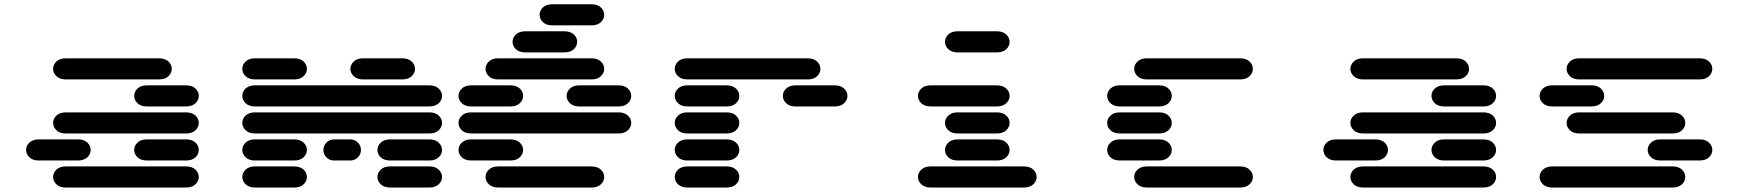

<svg xmlns="http://www.w3.org/2000/svg" viewBox="-20 -881 8040 888"><path d="M284.2 -13.7H840.8Q868.2 -13.7 883.8 -28.3Q899.4 -43 899.4 -62.5Q899.4 -82 883.8 -96.7Q868.2 -111.3 840.8 -111.3H284.2Q256.8 -111.3 241.2 -96.7Q225.6 -82 225.6 -62.5Q225.6 -43 241.2 -28.3Q256.8 -13.7 284.2 -13.7ZM159.2 -138.7H340.8Q368.2 -138.7 383.8 -153.3Q399.4 -168 399.4 -187.5Q399.4 -207 383.8 -221.7Q368.2 -236.3 340.8 -236.3H159.2Q131.8 -236.3 116.2 -221.7Q100.6 -207 100.6 -187.5Q100.6 -168 116.2 -153.3Q131.8 -138.7 159.2 -138.7ZM659.2 -138.7H840.8Q868.2 -138.7 883.8 -153.3Q899.4 -168 899.4 -187.5Q899.4 -207 883.8 -221.7Q868.2 -236.3 840.8 -236.3H659.2Q631.8 -236.3 616.2 -221.7Q600.6 -207 600.6 -187.5Q600.6 -168 616.2 -153.3Q631.8 -138.7 659.2 -138.7ZM284.2 -263.7H840.8Q868.2 -263.7 883.8 -278.3Q899.4 -293 899.4 -312.5Q899.4 -332 883.8 -346.7Q868.2 -361.3 840.8 -361.3H284.2Q256.8 -361.3 241.2 -346.7Q225.6 -332 225.6 -312.5Q225.6 -293 241.2 -278.3Q256.8 -263.7 284.2 -263.7ZM659.2 -388.7H840.8Q868.2 -388.7 883.8 -403.3Q899.4 -418 899.4 -437.5Q899.4 -457 883.8 -471.7Q868.2 -486.3 840.8 -486.3H659.2Q631.8 -486.3 616.2 -471.7Q600.6 -457 600.6 -437.5Q600.6 -418 616.2 -403.3Q631.8 -388.7 659.2 -388.7ZM284.2 -513.7H715.8Q743.2 -513.7 758.8 -528.3Q774.4 -543 774.4 -562.5Q774.4 -582 758.8 -596.7Q743.2 -611.3 715.8 -611.3H284.2Q256.8 -611.3 241.2 -596.7Q225.6 -582 225.6 -562.5Q225.6 -543 241.2 -528.3Q256.8 -513.7 284.2 -513.7Z M1159.2 -13.7H1340.8Q1368.2 -13.7 1383.8 -28.3Q1399.4 -43 1399.4 -62.5Q1399.4 -82 1383.8 -96.7Q1368.2 -111.3 1340.8 -111.3H1159.2Q1131.8 -111.3 1116.2 -96.7Q1100.6 -82 1100.6 -62.5Q1100.6 -43 1116.2 -28.3Q1131.8 -13.7 1159.2 -13.7ZM1784.2 -13.7H1965.8Q1993.2 -13.7 2008.8 -28.3Q2024.4 -43 2024.4 -62.5Q2024.4 -82 2008.8 -96.7Q1993.2 -111.3 1965.8 -111.3H1784.2Q1756.8 -111.3 1741.2 -96.7Q1725.6 -82 1725.6 -62.5Q1725.6 -43 1741.2 -28.3Q1756.8 -13.7 1784.2 -13.7ZM1159.2 -138.7H1340.8Q1368.2 -138.7 1383.8 -153.3Q1399.4 -168 1399.4 -187.5Q1399.4 -207 1383.8 -221.7Q1368.2 -236.3 1340.8 -236.3H1159.2Q1131.8 -236.3 1116.2 -221.7Q1100.6 -207 1100.6 -187.5Q1100.6 -168 1116.2 -153.3Q1131.8 -138.7 1159.2 -138.7ZM1525.4 -138.7H1599.6Q1621.1 -138.7 1635.3 -153.3Q1649.4 -168 1649.4 -187.5Q1649.4 -207 1635.3 -221.7Q1621.1 -236.3 1599.6 -236.3H1525.4Q1503.9 -236.3 1489.7 -221.7Q1475.6 -207 1475.6 -187.5Q1475.6 -168 1489.7 -153.3Q1503.9 -138.7 1525.4 -138.7ZM1784.2 -138.7H1965.8Q1993.2 -138.7 2008.8 -153.3Q2024.4 -168 2024.4 -187.5Q2024.4 -207 2008.8 -221.7Q1993.2 -236.3 1965.8 -236.3H1784.2Q1756.8 -236.3 1741.2 -221.7Q1725.6 -207 1725.6 -187.5Q1725.6 -168 1741.2 -153.3Q1756.8 -138.7 1784.2 -138.7ZM1159.2 -263.7H1965.8Q1993.2 -263.7 2008.8 -278.3Q2024.4 -293 2024.4 -312.5Q2024.4 -332 2008.8 -346.7Q1993.2 -361.3 1965.8 -361.3H1159.2Q1131.8 -361.3 1116.2 -346.7Q1100.6 -332 1100.6 -312.5Q1100.6 -293 1116.2 -278.3Q1131.8 -263.7 1159.2 -263.7ZM1159.2 -388.7H1965.8Q1993.2 -388.7 2008.8 -403.3Q2024.4 -418 2024.4 -437.5Q2024.4 -457 2008.8 -471.7Q1993.2 -486.3 1965.8 -486.3H1159.2Q1131.8 -486.3 1116.2 -471.7Q1100.6 -457 1100.6 -437.5Q1100.6 -418 1116.2 -403.3Q1131.8 -388.7 1159.2 -388.7ZM1159.2 -513.7H1340.8Q1368.2 -513.7 1383.8 -528.3Q1399.4 -543 1399.4 -562.5Q1399.4 -582 1383.8 -596.7Q1368.2 -611.3 1340.8 -611.3H1159.2Q1131.8 -611.3 1116.2 -596.7Q1100.6 -582 1100.6 -562.5Q1100.6 -543 1116.2 -528.3Q1131.8 -513.7 1159.2 -513.7ZM1659.2 -513.7H1840.8Q1868.2 -513.7 1883.8 -528.3Q1899.4 -543 1899.4 -562.5Q1899.4 -582 1883.8 -596.7Q1868.2 -611.3 1840.8 -611.3H1659.2Q1631.8 -611.3 1616.2 -596.7Q1600.6 -582 1600.6 -562.5Q1600.6 -543 1616.2 -528.3Q1631.8 -513.7 1659.2 -513.7Z M2284.2 -13.7H2715.8Q2743.2 -13.7 2758.8 -28.3Q2774.4 -43 2774.4 -62.5Q2774.4 -82 2758.8 -96.7Q2743.2 -111.3 2715.8 -111.3H2284.2Q2256.8 -111.3 2241.2 -96.7Q2225.6 -82 2225.6 -62.5Q2225.6 -43 2241.2 -28.3Q2256.8 -13.7 2284.2 -13.7ZM2159.2 -138.7H2340.8Q2368.2 -138.7 2383.8 -153.3Q2399.4 -168 2399.4 -187.5Q2399.4 -207 2383.8 -221.7Q2368.2 -236.3 2340.8 -236.3H2159.2Q2131.8 -236.3 2116.2 -221.7Q2100.6 -207 2100.6 -187.5Q2100.6 -168 2116.2 -153.3Q2131.8 -138.7 2159.2 -138.7ZM2159.2 -263.7H2840.8Q2868.2 -263.7 2883.8 -278.3Q2899.4 -293 2899.4 -312.5Q2899.4 -332 2883.8 -346.7Q2868.2 -361.3 2840.8 -361.3H2159.2Q2131.8 -361.3 2116.2 -346.7Q2100.6 -332 2100.6 -312.5Q2100.6 -293 2116.2 -278.3Q2131.8 -263.7 2159.2 -263.7ZM2159.2 -388.7H2340.8Q2368.2 -388.7 2383.8 -403.3Q2399.4 -418 2399.4 -437.5Q2399.4 -457 2383.8 -471.7Q2368.2 -486.3 2340.8 -486.3H2159.2Q2131.8 -486.3 2116.2 -471.7Q2100.6 -457 2100.6 -437.5Q2100.6 -418 2116.2 -403.3Q2131.8 -388.7 2159.2 -388.7ZM2659.2 -388.7H2840.8Q2868.2 -388.7 2883.8 -403.3Q2899.4 -418 2899.4 -437.5Q2899.4 -457 2883.8 -471.7Q2868.2 -486.3 2840.8 -486.3H2659.2Q2631.8 -486.3 2616.2 -471.7Q2600.6 -457 2600.6 -437.5Q2600.6 -418 2616.2 -403.3Q2631.8 -388.7 2659.2 -388.7ZM2284.2 -513.7H2715.8Q2743.2 -513.7 2758.8 -528.3Q2774.4 -543 2774.4 -562.5Q2774.4 -582 2758.8 -596.7Q2743.2 -611.3 2715.8 -611.3H2284.2Q2256.8 -611.3 2241.2 -596.7Q2225.6 -582 2225.6 -562.5Q2225.6 -543 2241.2 -528.3Q2256.8 -513.7 2284.2 -513.7ZM2409.2 -638.7H2590.8Q2618.2 -638.7 2633.8 -653.3Q2649.4 -668 2649.4 -687.5Q2649.4 -707 2633.8 -721.7Q2618.2 -736.3 2590.8 -736.3H2409.2Q2381.8 -736.3 2366.2 -721.7Q2350.6 -707 2350.6 -687.5Q2350.6 -668 2366.2 -653.3Q2381.8 -638.7 2409.2 -638.7ZM2534.2 -763.7H2715.8Q2743.2 -763.7 2758.8 -778.3Q2774.4 -793 2774.4 -812.5Q2774.4 -832 2758.8 -846.7Q2743.2 -861.3 2715.8 -861.3H2534.2Q2506.8 -861.3 2491.2 -846.7Q2475.6 -832 2475.6 -812.5Q2475.6 -793 2491.2 -778.3Q2506.8 -763.7 2534.2 -763.7Z M3159.2 -13.7H3340.8Q3368.2 -13.7 3383.8 -28.3Q3399.4 -43 3399.4 -62.5Q3399.4 -82 3383.8 -96.7Q3368.2 -111.3 3340.8 -111.3H3159.2Q3131.8 -111.3 3116.2 -96.7Q3100.6 -82 3100.6 -62.5Q3100.6 -43 3116.2 -28.3Q3131.8 -13.7 3159.2 -13.7ZM3159.2 -138.7H3340.8Q3368.2 -138.7 3383.8 -153.3Q3399.4 -168 3399.4 -187.5Q3399.4 -207 3383.8 -221.7Q3368.2 -236.3 3340.8 -236.3H3159.2Q3131.8 -236.3 3116.2 -221.7Q3100.6 -207 3100.6 -187.5Q3100.6 -168 3116.2 -153.3Q3131.8 -138.7 3159.2 -138.7ZM3159.2 -263.7H3340.8Q3368.2 -263.7 3383.8 -278.3Q3399.4 -293 3399.4 -312.5Q3399.4 -332 3383.8 -346.7Q3368.2 -361.3 3340.8 -361.3H3159.2Q3131.8 -361.3 3116.2 -346.7Q3100.6 -332 3100.6 -312.5Q3100.6 -293 3116.2 -278.3Q3131.8 -263.7 3159.2 -263.7ZM3159.2 -388.7H3340.8Q3368.2 -388.7 3383.8 -403.3Q3399.4 -418 3399.4 -437.5Q3399.4 -457 3383.8 -471.7Q3368.2 -486.3 3340.8 -486.3H3159.2Q3131.8 -486.3 3116.2 -471.7Q3100.6 -457 3100.6 -437.5Q3100.6 -418 3116.2 -403.3Q3131.8 -388.7 3159.2 -388.7ZM3659.2 -388.7H3840.8Q3868.2 -388.7 3883.8 -403.3Q3899.4 -418 3899.4 -437.5Q3899.4 -457 3883.8 -471.7Q3868.2 -486.3 3840.8 -486.3H3659.2Q3631.8 -486.3 3616.2 -471.7Q3600.6 -457 3600.6 -437.5Q3600.6 -418 3616.2 -403.3Q3631.8 -388.7 3659.2 -388.7ZM3159.2 -513.7H3715.8Q3743.2 -513.7 3758.8 -528.3Q3774.4 -543 3774.4 -562.5Q3774.4 -582 3758.8 -596.7Q3743.2 -611.3 3715.8 -611.3H3159.2Q3131.8 -611.3 3116.2 -596.7Q3100.6 -582 3100.6 -562.5Q3100.6 -543 3116.2 -528.3Q3131.8 -513.7 3159.2 -513.7Z M4284.2 -13.7H4715.8Q4743.2 -13.7 4758.8 -28.3Q4774.4 -43 4774.4 -62.5Q4774.4 -82 4758.8 -96.7Q4743.2 -111.3 4715.8 -111.3H4284.2Q4256.8 -111.3 4241.2 -96.7Q4225.6 -82 4225.6 -62.5Q4225.6 -43 4241.2 -28.3Q4256.8 -13.7 4284.2 -13.7ZM4409.2 -138.7H4590.8Q4618.2 -138.7 4633.8 -153.3Q4649.4 -168 4649.4 -187.5Q4649.4 -207 4633.8 -221.7Q4618.2 -236.3 4590.8 -236.3H4409.2Q4381.8 -236.3 4366.2 -221.7Q4350.6 -207 4350.6 -187.5Q4350.6 -168 4366.2 -153.3Q4381.8 -138.7 4409.2 -138.7ZM4409.2 -263.7H4590.8Q4618.2 -263.7 4633.8 -278.3Q4649.4 -293 4649.4 -312.5Q4649.4 -332 4633.8 -346.7Q4618.2 -361.3 4590.8 -361.3H4409.2Q4381.8 -361.3 4366.2 -346.7Q4350.6 -332 4350.6 -312.5Q4350.6 -293 4366.2 -278.3Q4381.8 -263.7 4409.2 -263.7ZM4284.2 -388.7H4590.8Q4618.2 -388.7 4633.8 -403.3Q4649.4 -418 4649.4 -437.5Q4649.4 -457 4633.8 -471.7Q4618.2 -486.3 4590.8 -486.3H4284.2Q4256.8 -486.3 4241.2 -471.7Q4225.6 -457 4225.6 -437.5Q4225.6 -418 4241.2 -403.3Q4256.8 -388.7 4284.2 -388.7ZM4409.2 -638.7H4590.8Q4618.2 -638.7 4633.8 -653.3Q4649.4 -668 4649.4 -687.5Q4649.4 -707 4633.8 -721.7Q4618.2 -736.3 4590.8 -736.3H4409.2Q4381.8 -736.3 4366.2 -721.7Q4350.6 -707 4350.6 -687.5Q4350.6 -668 4366.2 -653.3Q4381.8 -638.7 4409.2 -638.7Z M5284.2 -13.7H5715.8Q5743.2 -13.7 5758.8 -28.3Q5774.4 -43 5774.4 -62.5Q5774.4 -82 5758.8 -96.7Q5743.2 -111.3 5715.8 -111.3H5284.2Q5256.8 -111.3 5241.2 -96.7Q5225.6 -82 5225.6 -62.5Q5225.6 -43 5241.2 -28.3Q5256.8 -13.7 5284.2 -13.7ZM5159.2 -138.7H5340.8Q5368.2 -138.7 5383.8 -153.3Q5399.4 -168 5399.4 -187.5Q5399.4 -207 5383.8 -221.7Q5368.2 -236.3 5340.8 -236.3H5159.2Q5131.8 -236.3 5116.2 -221.7Q5100.6 -207 5100.6 -187.5Q5100.6 -168 5116.2 -153.3Q5131.8 -138.7 5159.2 -138.7ZM5159.2 -263.7H5340.8Q5368.2 -263.7 5383.8 -278.3Q5399.4 -293 5399.4 -312.5Q5399.4 -332 5383.8 -346.7Q5368.2 -361.3 5340.8 -361.3H5159.2Q5131.8 -361.3 5116.2 -346.7Q5100.6 -332 5100.6 -312.5Q5100.6 -293 5116.2 -278.3Q5131.8 -263.7 5159.2 -263.7ZM5159.2 -388.7H5340.8Q5368.2 -388.7 5383.8 -403.3Q5399.4 -418 5399.4 -437.5Q5399.4 -457 5383.8 -471.7Q5368.2 -486.3 5340.8 -486.3H5159.2Q5131.8 -486.3 5116.2 -471.7Q5100.6 -457 5100.6 -437.5Q5100.6 -418 5116.2 -403.3Q5131.8 -388.7 5159.2 -388.7ZM5284.2 -513.7H5715.8Q5743.2 -513.7 5758.8 -528.3Q5774.4 -543 5774.4 -562.5Q5774.4 -582 5758.8 -596.7Q5743.2 -611.3 5715.8 -611.3H5284.2Q5256.8 -611.3 5241.2 -596.7Q5225.6 -582 5225.6 -562.5Q5225.6 -543 5241.2 -528.3Q5256.8 -513.7 5284.2 -513.7Z M6284.2 -13.7H6840.8Q6868.2 -13.7 6883.8 -28.3Q6899.4 -43 6899.4 -62.5Q6899.4 -82 6883.8 -96.7Q6868.2 -111.3 6840.8 -111.3H6284.2Q6256.8 -111.3 6241.2 -96.7Q6225.6 -82 6225.6 -62.5Q6225.6 -43 6241.2 -28.3Q6256.8 -13.7 6284.2 -13.7ZM6159.2 -138.7H6340.8Q6368.2 -138.7 6383.8 -153.3Q6399.4 -168 6399.4 -187.5Q6399.4 -207 6383.8 -221.7Q6368.2 -236.3 6340.8 -236.3H6159.2Q6131.8 -236.3 6116.2 -221.7Q6100.6 -207 6100.6 -187.5Q6100.6 -168 6116.2 -153.3Q6131.8 -138.7 6159.2 -138.7ZM6659.2 -138.7H6840.8Q6868.2 -138.7 6883.8 -153.3Q6899.4 -168 6899.4 -187.5Q6899.4 -207 6883.8 -221.7Q6868.2 -236.3 6840.8 -236.3H6659.2Q6631.8 -236.3 6616.2 -221.7Q6600.6 -207 6600.6 -187.5Q6600.6 -168 6616.2 -153.3Q6631.8 -138.7 6659.2 -138.7ZM6284.2 -263.7H6840.8Q6868.2 -263.7 6883.8 -278.3Q6899.4 -293 6899.4 -312.5Q6899.4 -332 6883.8 -346.7Q6868.2 -361.3 6840.8 -361.3H6284.2Q6256.8 -361.3 6241.2 -346.7Q6225.6 -332 6225.6 -312.5Q6225.6 -293 6241.2 -278.3Q6256.8 -263.7 6284.2 -263.7ZM6659.2 -388.7H6840.8Q6868.2 -388.7 6883.8 -403.3Q6899.4 -418 6899.4 -437.5Q6899.4 -457 6883.8 -471.7Q6868.2 -486.3 6840.8 -486.3H6659.2Q6631.8 -486.3 6616.2 -471.7Q6600.6 -457 6600.6 -437.5Q6600.6 -418 6616.2 -403.3Q6631.8 -388.7 6659.2 -388.7ZM6284.2 -513.7H6715.8Q6743.2 -513.7 6758.8 -528.3Q6774.4 -543 6774.4 -562.5Q6774.4 -582 6758.8 -596.7Q6743.2 -611.3 6715.8 -611.3H6284.2Q6256.8 -611.3 6241.2 -596.7Q6225.6 -582 6225.6 -562.5Q6225.6 -543 6241.2 -528.3Q6256.8 -513.7 6284.2 -513.7Z M7159.2 -13.7H7715.8Q7743.2 -13.7 7758.8 -28.3Q7774.4 -43 7774.4 -62.5Q7774.4 -82 7758.8 -96.7Q7743.2 -111.3 7715.8 -111.3H7159.2Q7131.8 -111.3 7116.2 -96.7Q7100.6 -82 7100.6 -62.5Q7100.6 -43 7116.2 -28.3Q7131.8 -13.7 7159.2 -13.7ZM7659.2 -138.7H7840.8Q7868.2 -138.7 7883.8 -153.3Q7899.4 -168 7899.4 -187.5Q7899.4 -207 7883.8 -221.7Q7868.2 -236.3 7840.8 -236.3H7659.2Q7631.8 -236.3 7616.2 -221.7Q7600.6 -207 7600.6 -187.5Q7600.6 -168 7616.2 -153.3Q7631.8 -138.7 7659.2 -138.7ZM7284.2 -263.7H7715.8Q7743.2 -263.7 7758.8 -278.3Q7774.4 -293 7774.4 -312.5Q7774.4 -332 7758.8 -346.7Q7743.2 -361.3 7715.8 -361.3H7284.2Q7256.8 -361.3 7241.2 -346.7Q7225.6 -332 7225.6 -312.5Q7225.6 -293 7241.2 -278.3Q7256.8 -263.7 7284.2 -263.7ZM7159.2 -388.7H7340.8Q7368.2 -388.7 7383.8 -403.3Q7399.4 -418 7399.4 -437.5Q7399.4 -457 7383.8 -471.7Q7368.2 -486.3 7340.8 -486.3H7159.2Q7131.8 -486.3 7116.2 -471.7Q7100.6 -457 7100.6 -437.5Q7100.6 -418 7116.2 -403.3Q7131.8 -388.7 7159.2 -388.7ZM7284.2 -513.7H7840.8Q7868.2 -513.7 7883.8 -528.3Q7899.4 -543 7899.4 -562.5Q7899.4 -582 7883.8 -596.7Q7868.2 -611.3 7840.8 -611.3H7284.2Q7256.8 -611.3 7241.2 -596.7Q7225.6 -582 7225.6 -562.5Q7225.6 -543 7241.2 -528.3Q7256.8 -513.7 7284.2 -513.7Z"/></svg>

Font: Sixtyfour
Style: Regular
Weight: 400
Designer: Jens Kutilek
Foundry: Jens Kutilek
Version: Version 2.001